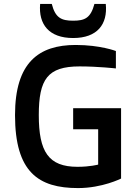

<svg xmlns="http://www.w3.org/2000/svg" viewBox="-20 -939 699 974"><path d="M56.2 -355C56.2 -65.9 174.8 15.1 376 15.1C499 15.1 594.2 -33.2 594.2 -33.2V-390.1H351.1V-283.2H478V-104C478 -104 437 -92.8 373 -92.8C226.1 -92.8 176.8 -168.9 176.8 -355C176.8 -537.1 221.2 -602.1 383.8 -602.1C478 -602.1 567.9 -591.8 567.9 -591.8V-680.2C567.9 -680.2 488.8 -710.9 363.8 -710.9C176.8 -710.9 56.2 -622.1 56.2 -355ZM351.1 -746.1C473.6 -746.1 526.9 -815.9 516.6 -918.9H459C439.9 -847.7 410.6 -834 351.1 -834C291 -834 260.7 -848.6 242.7 -918.9H183.6C174.8 -815.9 228 -746.1 351.1 -746.1Z"/></svg>

Font: Doppio One
Style: Regular
Weight: 400
Designer: Szymon Celej
Foundry: Sorkin Type Co
Version: Version 1.002